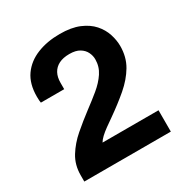

<svg xmlns="http://www.w3.org/2000/svg" viewBox="-162 -828 920 957"><g transform="rotate(-30 298.0 -349.0)"><path d="M50.6 0V-36.3Q50.6 -95.6 79.2 -141.9Q107.9 -188.3 152.1 -226.3Q196.3 -264.4 242.6 -299.3Q284.1 -330.1 320.7 -360.2Q357.3 -390.3 380 -424.5Q402.8 -458.7 402.8 -500.9Q402.8 -521.4 393 -541.5Q383.3 -561.5 361.6 -574.7Q340 -588 303.5 -588Q267 -588 242.8 -575.6Q218.6 -563.2 206.3 -540.5Q194 -517.8 194 -485.3V-448.9H59.8Q58.8 -454.1 58 -463.2Q57.3 -472.2 57.3 -485Q57.3 -558.3 90.5 -605.3Q123.8 -652.2 181.5 -675.3Q239.2 -698.4 311.6 -698.4Q378 -698.4 422.7 -679.6Q467.4 -660.8 494.1 -630.6Q520.8 -600.3 532.2 -564.7Q543.7 -529 543.7 -496.1Q543.7 -432.8 514.9 -383.9Q486 -335.1 437.1 -293.2Q388.2 -251.4 327 -208.6Q303.7 -192.6 283.3 -177.8Q262.8 -163 248.4 -149.4Q233.9 -135.8 226.4 -122.8H548.6V0Z"/></g></svg>

Font: Archivo Variable SemiBold
Style: Regular
Weight: 600
Designer: Hector Gatti
Foundry: Omnibus-Type
Version: Version 2.001